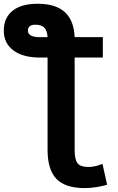

<svg xmlns="http://www.w3.org/2000/svg" viewBox="-21 -761 619 1011"><path d="M229.5 -565.4Q227.5 -599.6 212.4 -615.2Q197.3 -630.9 165 -630.9Q126 -630.9 126 -599.6Q126 -565.4 189.5 -565.4ZM372.1 28.3Q372.1 80.1 387.7 99.1Q403.3 118.2 444.3 118.2Q480.5 118.2 518.6 101.6L543 211.9Q485.4 228.5 425.8 229.5Q323.2 229.5 276.4 181.2Q229.5 132.8 229.5 28.3V-458H189.5Q98.6 -458 48.8 -496.1Q-1 -534.2 -1 -599.6Q-1 -667 44.9 -704.1Q90.8 -741.2 176.8 -741.2Q271.5 -741.2 319.8 -697.8Q368.2 -654.3 372.1 -565.4H520.5V-458H372.1Z"/></svg>

Font: Gen Shin Gothic Bold
Style: Bold
Weight: 700
Designer: [Source Han Sans]
Ryoko NISHIZUKA  (kana & ideographs); Paul D. Hunt (Latin, Greek & Cyrillic); Wenlong ZHANG  (bopomofo
Version: Version 1.002.20150607